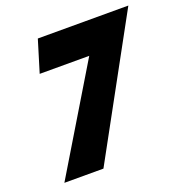

<svg xmlns="http://www.w3.org/2000/svg" viewBox="-120 -765 834 873"><g transform="rotate(-20 297.0 -329.0)"><path d="M45 0 371 -541 450 -504H109L156 -658H594L234 0Z"/></g></svg>

Font: Ysabeau Office Black
Style: Italic
Weight: 900
Italic angle: -12°
Designer: Christian Thalmann (Catharsis Fonts)
Version: Version 2.001;gftools[0.9.30]; featfreeze: tnum,lnum,ss02